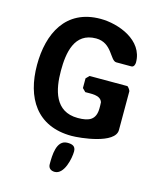

<svg xmlns="http://www.w3.org/2000/svg" viewBox="-136 -810 954 1148"><g transform="rotate(15 340.5 -236.5)"><path d="M273 204C273 229 290 241 313 241C372 241 394 136 394 93C394 60 372 53 343 53C274 53 273 150 273 204ZM46 -350C46 -148 138 7 355 7C407 7 620 -14 620 -100V-340C620 -346 605 -367 600 -367H367L347 -347V-287L367 -267C400 -266 459 -275 473 -233C474 -228 474 -202 474 -197C474 -124 433 -106 363 -106C220 -106 193 -237 193 -353C193 -463 212 -594 347 -594C447 -594 461 -487 500 -487H593C609 -487 614 -505 614 -517C614 -655 454 -714 343 -714C127 -714 46 -543 46 -350Z"/></g></svg>

Font: Asimov Print
Style: C
Weight: 500
Designer: Google
Version: Version 2.000980: 2014